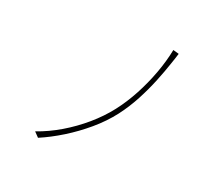

<svg xmlns="http://www.w3.org/2000/svg" viewBox="-117 -892 1235 1063"><g transform="rotate(20 500.0 -360.5)"><path d="M770 -707Q766 -694 760 -675.5Q754 -657 749 -643Q732 -592 707 -530Q682 -468 648.5 -404.5Q615 -341 571 -283Q524 -222 461.5 -169Q399 -116 331 -74Q263 -32 197 -4L170 -32Q242 -57 311 -98Q380 -139 440.5 -191Q501 -243 547 -302Q592 -360 629 -429Q666 -498 693.5 -572Q721 -646 735 -717Z"/></g></svg>

Font: Source Han Sans SC ExtraLight
Style: Regular
Weight: 250
Designer: Ryoko NISHIZUKA 西塚涼子 (kana, bopomofo & ideographs); Paul D. Hunt (Latin, Greek & Cyrillic); Sandoll Communications 산돌커뮤니
Foundry: Adobe
Version: Version 2.004;hotconv 1.0.118;makeotfexe 2.5.65603